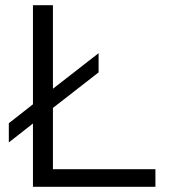

<svg xmlns="http://www.w3.org/2000/svg" viewBox="-20 -720 665 740"><path d="M107 0V-244L14 -171V-245L107 -318V-700H184V-378L360 -515V-441L184 -304V-68H579V0Z"/></svg>

Font: Red Hat Text
Style: Regular
Weight: 400
Designer: Pentagram, MCKL
Foundry: MCKL
Version: Version 1.030